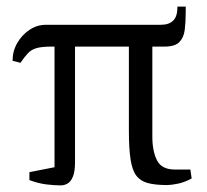

<svg xmlns="http://www.w3.org/2000/svg" viewBox="-20 -558 626 581"><path d="M164 3Q144 3 120 0Q96 -3 69 -13V-37L145 -52V-417H137Q107 -417 91 -412.5Q75 -408 65 -397.5Q55 -387 42 -368L18 -374Q18 -403 32 -427.5Q46 -452 69 -467.5Q92 -483 119 -483H467Q491 -483 504 -495.5Q517 -508 517 -538H542V-522Q542 -491 539 -467.5Q536 -444 522.5 -430.5Q509 -417 478 -417H441V-144Q441 -101 455 -73Q469 -45 509 -45H556L560 -18Q538 -6 517.5 -2Q497 2 486 2Q450 2 427.5 -4Q405 -10 392.5 -26.5Q380 -43 375 -76Q370 -109 370 -163V-417H207V-67Q207 -40 201 -24.5Q195 -9 185 -3Q175 3 164 3Z"/></svg>

Font: Manuale Light
Style: Italic
Weight: 300
Italic angle: -11°
Version: Version 1.002